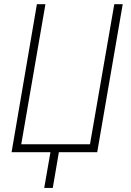

<svg xmlns="http://www.w3.org/2000/svg" viewBox="-20 -731 627 922"><path d="M157.2 -710.9 35.6 0H222.2L192.4 171.4H233.4L262.7 0H446.8L569.3 -710.9H528.8L412.1 -38.1H82L198.2 -710.9Z"/></svg>

Font: Roboto Mono ExtraLight
Style: Italic
Weight: 250
Italic angle: -10°
Monospace: yes
Designer: Google
Version: Version 3.000